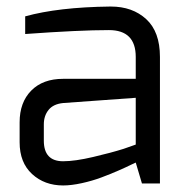

<svg xmlns="http://www.w3.org/2000/svg" viewBox="-20 -561 559 587"><path d="M40 -126V-187Q40 -248 75.5 -284Q111 -320 173 -320Q272 -320 337 -320Q364 -320 379.5 -320Q395 -320 395 -320Q395 -349 395 -369Q395 -373 395 -376Q395 -379 395 -381.5Q395 -384 395 -385.5Q395 -387 395 -387Q395 -469 313 -469Q223 -469 57 -457V-511Q158 -539 316 -541Q317 -541 319 -541Q385 -541 427 -502.5Q469 -464 469 -387V0H414L395 -64L380 -57Q366 -50 342 -39.5Q318 -29 290 -18.5Q262 -8 230 -1Q198 6 173 6Q116 6 78 -29Q40 -64 40 -126ZM114 -131Q114 -68 173 -68Q209 -68 264.5 -81Q320 -94 358 -106L395 -119V-262L173 -246Q143 -243 128.5 -225Q114 -207 114 -181Z"/></svg>

Font: Mina
Style: Regular
Weight: 400
Version: Version 1.000